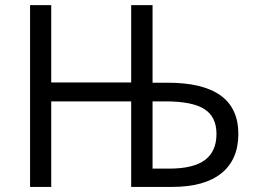

<svg xmlns="http://www.w3.org/2000/svg" viewBox="-20 -734 993 754"><path d="M916 -208Q916 -107.4 849.6 -53.7Q783.2 0 655.8 0H495.1V-335.9H181.2V0H98.1V-713.9H181.2V-410.2H495.1V-713.9H579.1V-409.2H638.2Q916 -409.2 916 -208ZM579.1 -71.8H644Q739.7 -71.8 784.9 -105.7Q830.1 -139.6 830.1 -208Q830.1 -274.9 783 -305.4Q735.8 -335.9 628.9 -335.9H579.1Z"/></svg>

Font: Open Sans ACDW
Style: acdw
Weight: 400
Foundry: Ascender Corporation
Version: Version 1.10